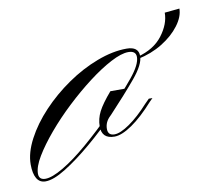

<svg xmlns="http://www.w3.org/2000/svg" viewBox="-108 -450 578 520"><g transform="rotate(-10 181.0 -190.0)"><path d="M-22 9Q-38 9 -46 -4.5Q-54 -18 -54 -43Q-54 -75 -34.5 -112Q-15 -149 17.5 -183.5Q50 -218 90.5 -246Q131 -274 174.5 -290.5Q218 -307 256 -307Q289 -307 289 -281Q289 -258 259 -222Q229 -186 184 -138Q148 -101 108.5 -67.5Q69 -34 34.5 -12.5Q0 9 -22 9ZM-21 2Q-3 2 28.5 -16.5Q60 -35 98.5 -68Q137 -101 179 -143Q224 -191 252 -225Q280 -259 280 -280Q280 -297 259 -297Q240 -297 210.5 -281.5Q181 -266 147.5 -240.5Q114 -215 81 -184Q48 -153 21 -121Q-6 -89 -22.5 -61.5Q-39 -34 -39 -15Q-39 2 -21 2ZM293 -154Q261 -118 232 -98Q203 -78 183 -78Q148 -78 148 -112Q148 -133 158 -152.5Q168 -172 193 -201H240L181 -135Q166 -121 166 -102Q166 -84 184 -84Q200 -84 226 -102Q252 -120 280 -151L292 -163H302ZM416 -389Q416 -367 398 -343Q380 -319 350 -300.5Q320 -282 282 -274V-280Q328 -292 351.5 -323Q375 -354 375 -385Z"/></g></svg>

Font: Ballet 24pt
Style: Regular
Weight: 400
Designer: Maximiliano R. Sproviero
Foundry: Omnibus-Type
Version: Version 1.100